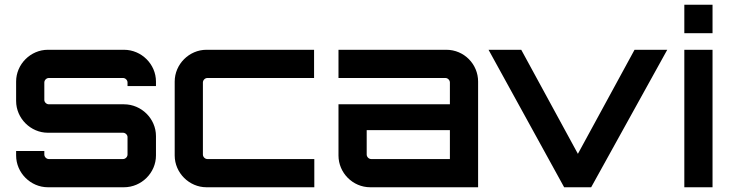

<svg xmlns="http://www.w3.org/2000/svg" viewBox="-20 -790 3074 810"><path d="M182 0H503C577 0 638 -61 638 -134V-216C638 -289 577 -350 503 -350H186C176 -350 167 -359 167 -368V-442C167 -452 176 -461 186 -461H499C509 -461 518 -452 518 -442V-427H638V-446C638 -519 577 -580 503 -580H182C109 -580 48 -519 48 -446V-364C48 -291 109 -230 182 -230H499C509 -230 518 -221 518 -212V-138C518 -128 509 -119 499 -119H186C176 -119 167 -128 167 -138V-153H48V-134C48 -61 109 0 182 0Z M851 0H1306V-119H855C845 -119 836 -128 836 -138V-442C836 -452 845 -461 855 -461H1305V-580H851C778 -580 717 -519 717 -446V-134C717 -61 778 0 851 0Z M1542 0H1997V-446C1997 -519 1938 -580 1863 -580H1408V-461H1859C1869 -461 1878 -452 1878 -442V-350H1408V-134C1408 -61 1468 0 1542 0ZM1546 -119C1536 -119 1527 -128 1527 -138V-241H1878V-119Z M2474 0 2795 -580H2657L2418 -141L2179 -580H2041L2360 0Z M2986 -650V-770H2867V-650ZM2986 0V-580H2867V0Z"/></svg>

Font: Orbitron SemiBold
Style: Regular
Weight: 600
Designer: Matt McInerney
Foundry: The League of Moveable Type
Version: Version 2.001